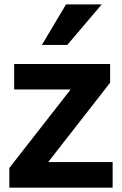

<svg xmlns="http://www.w3.org/2000/svg" viewBox="-20 -873 566 893"><path d="M23.4 0V-91.8L308.6 -457H45.9V-575.2H492.2V-488.3L204.1 -119.1H503.9V0ZM174.8 -664.1 287.1 -852.5H453.1L293 -664.1Z"/></svg>

Font: Gothic A1 ExtraBold
Style: Regular
Weight: 800
Designer: HanYang I&C Co.,Ltd.
Foundry: HanYang I&C Co.,Ltd.
Version: Version 2.50